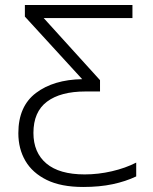

<svg xmlns="http://www.w3.org/2000/svg" viewBox="-20 -734 607 764"><path d="M311 10Q223 10 166 -18Q109 -46 81 -94Q53 -142 53 -204Q53 -311 123 -364Q193 -417 307 -419L79 -668V-714H507V-662H154L378 -415V-370H320Q221 -370 167 -329.5Q113 -289 113 -205Q113 -127 164.5 -83.5Q216 -40 317 -40Q371 -40 425 -52.5Q479 -65 522 -87V-32Q480 -12 428 -1Q376 10 311 10Z"/></svg>

Font: Noto Sans Light
Style: Regular
Weight: 300
Designer: Monotype Design Team
Foundry: Monotype Imaging Inc.
Version: Version 2.007